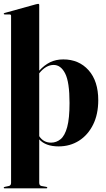

<svg xmlns="http://www.w3.org/2000/svg" viewBox="-20 -770 564 1023"><path d="M189 -743V-393.5Q216.5 -423.5 247.2 -438.5Q278 -453.5 317 -453.5Q400.5 -453.5 452 -395.8Q503.5 -338 503.5 -236Q503.5 -161 476 -105.8Q448.5 -50.5 400.8 -20.2Q353 10 292 10Q223 10 189 -27.5V203.5Q189 218.5 201 221L226.5 225.5Q232 227 232 230Q232 233.5 227.5 233.5H4Q0 233.5 0 230Q0 226.5 6 225.5L27 221Q39 218.5 39 204V-685.5Q39 -693 31.5 -693H5.5Q0 -693 0 -697Q0 -699.5 5 -701L171 -747Q180 -749.5 183 -749.5Q189 -749.5 189 -743ZM266 -424Q224.5 -424 189 -379.5V-44.5Q211.5 -10 252 -10Q280.5 -10 303 -28.5Q325.5 -47 338 -93Q350.5 -139 350.5 -221.5Q350.5 -333 327.2 -378.5Q304 -424 266 -424Z"/></svg>

Font: Fraunces 144pt S000
Style: Bold
Weight: 700
Version: Version 1.000; ttfautohint (v1.8.3)